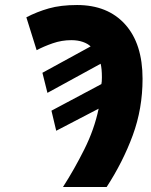

<svg xmlns="http://www.w3.org/2000/svg" viewBox="-20 -745 602 765"><path d="M231 0Q276 -70 316 -150Q356 -230 373 -312L204 -224L185 -304L384 -410Q385 -414 385.5 -421Q386 -428 386 -437Q386 -471 381 -491L169 -375L149 -455L341 -560Q330 -571 310 -578Q290 -585 264 -585Q226 -585 190 -572.5Q154 -560 126 -545L85 -676Q127 -698 174.5 -711.5Q222 -725 287 -725Q409 -725 478.5 -648Q548 -571 548 -431Q548 -312 509 -206Q470 -100 405 0Z"/></svg>

Font: Noto Sans Disp ExtBd
Style: Italic
Weight: 800
Italic angle: -12°
Designer: Monotype Design Team
Foundry: Monotype Imaging Inc.
Version: Version 2.000;GOOG;noto-source:20170915:90ef993387c0